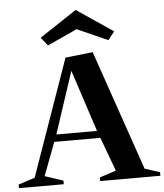

<svg xmlns="http://www.w3.org/2000/svg" viewBox="-68 -1013 913 1067"><g transform="rotate(-5 388.5 -479.5)"><path d="M-6 0V-20L86 -50L315 -700L468 -717L699 -47L783 -20V0H447V-20L539 -50L469 -239H212L142 -54L244 -20V0ZM227 -279H454L341 -624ZM224 -776 187 -822 394 -959 597 -822 561 -776 390 -852Z"/></g></svg>

Font: Wittgenstein
Style: Bold
Weight: 700
Designer: Jörg Drees
Foundry: Jörg Drees
Version: Version 1.303; ttfautohint (v1.8.4.7-5d5b)